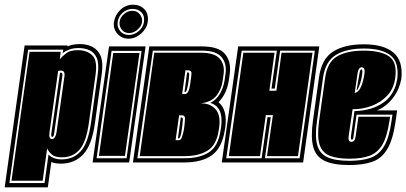

<svg xmlns="http://www.w3.org/2000/svg" viewBox="-63 -693 1733 819"><path d="M-43 106 42 -499H225V-495Q238 -501 251.5 -503Q265 -505 278 -505Q307 -505 330.5 -493.5Q354 -482 366 -454.5Q378 -427 371 -377L342 -168Q329 -74 292 -34.5Q255 5 197 5Q171 5 156 -2L141 106ZM-23 88H127L144 -34Q152 -25 166 -19Q180 -13 200 -13Q250 -13 281.5 -48Q313 -83 325 -168L354 -377Q360 -421 350 -445Q340 -469 319.5 -478.5Q299 -488 272 -488Q249 -488 232 -481.5Q215 -475 204 -466L207 -481H57ZM-14 78 63 -472H196L192 -440Q203 -453 219.5 -466Q236 -479 270 -479Q307 -479 330 -457.5Q353 -436 345 -377L316 -168Q305 -88 276.5 -55Q248 -22 201 -22Q172 -22 158.5 -33.5Q145 -45 138 -60L119 78ZM159 -100Q173 -100 178 -128L212 -368Q215 -392 197 -392Q189 -392 185 -390L148 -128Q144 -100 159 -100ZM160 -109Q154 -109 156 -124L193 -383H197Q204 -383 203 -370L168 -124Q166 -109 160 -109Z M332 0 402 -495H558L488 0ZM349 -18H477L541 -476H413ZM359 -28 420 -467H532L470 -28ZM485 -528Q456 -528 437.5 -549.5Q419 -571 423 -599Q428 -630 451 -651.5Q474 -673 505 -673Q534 -673 553 -653.5Q572 -634 567 -599Q563 -571 538.5 -549.5Q514 -528 485 -528ZM487 -544Q510 -544 529 -560.5Q548 -577 551 -599Q555 -625 540.5 -640Q526 -655 503 -655Q479 -655 460.5 -639Q442 -623 439 -599Q436 -577 449.5 -560.5Q463 -544 487 -544ZM488 -552Q467 -552 456 -567Q445 -582 447 -599Q449 -618 465 -632.5Q481 -647 502 -647Q521 -647 533 -632.5Q545 -618 543 -599Q541 -582 524 -567Q507 -552 488 -552Z M504 0 574 -495H799Q870 -495 897 -462.5Q924 -430 917 -378L913 -350Q904 -292 869 -257Q908 -225 898 -150L896 -138Q884 -62 841 -31Q798 0 722 0ZM523 -18H724Q789 -18 828.5 -43.5Q868 -69 878 -138L880 -150Q886 -195 874 -220.5Q862 -246 834 -254Q861 -268 875.5 -293.5Q890 -319 895 -350L899 -378Q905 -422 882 -449.5Q859 -477 797 -477H589ZM533 -27 595 -468H795Q852 -468 874 -443Q896 -418 891 -378L887 -350Q882 -312 860.5 -285Q839 -258 797 -253V-252Q834 -252 856.5 -227Q879 -202 872 -150L870 -138Q861 -75 823 -51Q785 -27 725 -27ZM714 -292H727Q743 -292 749 -339Q751 -355 752.5 -365.5Q754 -376 754 -382Q752 -393 741 -393H728ZM724 -301 735 -384H739Q744 -384 744 -375Q744 -370 743 -361Q742 -352 740 -339Q734 -301 728 -301ZM686 -95H699Q709 -95 713 -108Q715 -114 718 -124.5Q721 -135 723 -151Q726 -175 726 -188Q726 -201 714 -201H701ZM696 -103 708 -192H712Q717 -192 717 -182L714 -151Q712 -138 710.5 -128.5Q709 -119 707 -114Q704 -103 700 -103Z M883 0 953 -495H1299L1230 0ZM902 -18H1053L1078 -193H1092L1067 -18H1215L1280 -477H1132L1109 -315H1095L1118 -477H968ZM913 -27 975 -468H1108L1086 -306H1116L1138 -468H1270L1208 -27H1076L1101 -202H1071L1046 -27Z M1427 11Q1359 11 1321.5 -7Q1284 -25 1273 -67Q1262 -109 1272 -179L1298 -365Q1309 -442 1358 -473Q1407 -504 1489 -504Q1573 -504 1615 -469Q1657 -434 1649 -357Q1641 -315 1619.5 -284Q1598 -253 1572 -236Q1566 -232 1560 -229Q1554 -226 1545 -222H1631L1624 -173Q1613 -97 1589 -57Q1565 -17 1525.5 -3Q1486 11 1427 11ZM1427 -7Q1482 -7 1518 -20Q1554 -33 1575.5 -69.5Q1597 -106 1607 -176L1611 -204H1458L1445 -111Q1444 -97 1438 -97Q1433 -97 1434 -111L1449 -219Q1523 -221 1572.5 -255.5Q1622 -290 1632 -360Q1639 -429 1602 -457.5Q1565 -486 1489 -486Q1414 -486 1369.5 -458.5Q1325 -431 1315 -362L1289 -176Q1280 -112 1290 -75Q1300 -38 1333.5 -22.5Q1367 -7 1427 -7ZM1427 -16Q1376 -16 1344 -28.5Q1312 -41 1300.5 -75Q1289 -109 1298 -176L1324 -361Q1333 -428 1375 -452.5Q1417 -477 1489 -477Q1561 -477 1596.5 -452.5Q1632 -428 1623 -361Q1617 -316 1590 -286.5Q1563 -257 1524 -242Q1485 -227 1441 -227L1424 -111Q1421 -88 1436 -88Q1451 -88 1454 -111L1466 -195H1601L1598 -176Q1588 -109 1567.5 -75Q1547 -41 1513 -28.5Q1479 -16 1427 -16ZM1450 -296Q1465 -300 1473.5 -316Q1482 -332 1486 -351Q1494 -383 1492 -394.5Q1490 -406 1480 -406Q1466 -406 1462 -379ZM1458 -308 1470 -378Q1472 -390 1474 -393.5Q1476 -397 1479 -397Q1487 -397 1478 -354Q1474 -338 1468.5 -324Q1463 -310 1458 -308Z"/></svg>

Font: Alumni Sans Collegiate One SC
Style: Italic
Weight: 400
Italic angle: -8°
Designer: Robert E. Leuschke
Foundry: Robert E. Leuschke
Version: Version 1.100